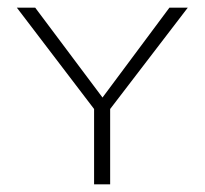

<svg xmlns="http://www.w3.org/2000/svg" viewBox="-20 -482 535 502"><path d="M268 -197V0H226V-197L24 -462H72L248 -227L423 -462H471Z"/></svg>

Font: Ysabeau SC Light
Style: Regular
Weight: 300
Designer: Christian Thalmann (Catharsis Fonts)
Version: Version 0.003